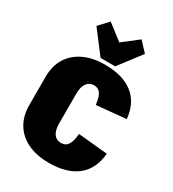

<svg xmlns="http://www.w3.org/2000/svg" viewBox="-229 -1093 1106 1228"><g transform="rotate(30 324.0 -478.5)"><path d="M328 12Q238 12 172.5 -19Q107 -50 71.5 -108Q36 -166 36 -248V-454Q36 -535 71.5 -592.5Q107 -650 172.5 -681Q238 -712 328 -712Q460 -712 535 -653Q610 -594 621 -480L404 -459Q398 -513 381.5 -538Q365 -563 332 -563Q299 -563 279.5 -536.5Q260 -510 260 -459V-242Q260 -189 279 -163Q298 -137 332 -137Q366 -137 383 -164Q400 -191 404 -245L621 -224Q611 -108 536 -48Q461 12 328 12ZM513 -899 388 -735H280L155 -899L220 -969L409 -823H260L448 -969Z"/></g></svg>

Font: Pathway Extreme Condensed Black
Style: Regular
Weight: 900
Width: 3
Version: Version 1.001;gftools[0.9.26]